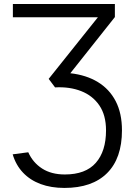

<svg xmlns="http://www.w3.org/2000/svg" viewBox="-20 -696 668 954"><path d="M299.9 237.8Q438.2 237.8 512.1 164.2Q586 90.6 586 -48.2Q586 -133.2 554.9 -193.2Q523.7 -253.3 466.2 -288.3Q408.6 -323.3 329.4 -332.1L550.8 -611.2V-676.2H44V-610.2H466.4L221.9 -304.1L253.6 -261.8Q326 -265.7 383.2 -243.3Q440.4 -220.9 473.6 -172.3Q506.8 -123.6 506.8 -48.2Q506.8 55.6 456 113.2Q405.3 170.9 302.2 170.9Q234.8 170.9 189.1 141.3Q143.3 111.7 120.4 60.6L43 70.8Q58.9 124.3 94.2 161.6Q129.5 199 181.6 218.4Q233.7 237.8 299.9 237.8Z"/></svg>

Font: Estedad-FD VF
Style: Regular
Weight: 100
Designer: Amin Abedi
Version: Version 7.3